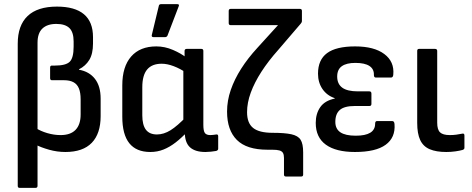

<svg xmlns="http://www.w3.org/2000/svg" viewBox="-20 -726 2290 931"><path d="M75 185Q66 185 66 175V-514Q66 -603 114 -648.5Q162 -694 256 -694Q343 -694 387 -657Q431 -620 431 -546V-515Q431 -465 413 -435.5Q395 -406 363 -390V-388Q413 -379 440.5 -343.5Q468 -308 468 -248V-163Q468 -78 425 -33.5Q382 11 297 11Q257 11 218 0Q179 -11 152 -25V-106Q177 -90 209.5 -80.5Q242 -71 274 -71Q322 -71 346.5 -96.5Q371 -122 371 -171V-244Q371 -277 362.5 -297.5Q354 -318 336 -327.5Q318 -337 291 -337H232Q223 -337 223 -347V-398Q223 -408 231 -408H246Q299 -408 318 -426.5Q337 -445 337 -500V-525Q337 -570 316.5 -590Q296 -610 253 -610Q209 -610 185.5 -587.5Q162 -565 162 -519V175Q162 185 152 185Z M709 11Q641 11 607 -31.5Q573 -74 573 -160V-312Q573 -403 616 -452Q659 -501 738 -501Q779 -501 818.5 -484Q858 -467 883 -447V-373Q854 -393 822.5 -405Q791 -417 764 -417Q717 -417 693.5 -389Q670 -361 670 -303V-167Q670 -120 687.5 -97Q705 -74 741 -74Q774 -74 807 -94.5Q840 -115 886 -163L890 -89Q861 -58 832 -35.5Q803 -13 773 -1Q743 11 709 11ZM976 11Q926 11 901 -12Q876 -35 876 -86V-107L869 -131V-403L875 -433V-479Q875 -489 886 -489H956Q966 -489 966 -479V-121Q966 -91 973.5 -81Q981 -71 1000 -71Q1007 -71 1014.5 -72Q1022 -73 1029 -74Q1038 -75 1038 -65V-5Q1038 3 1028 6Q1017 8 1002.5 9.5Q988 11 976 11ZM724 -546Q714 -546 716 -556L750 -697Q751 -706 762 -706H839Q852 -706 846 -694L792 -553Q788 -546 781 -546Z M1367 130Q1357 130 1357 121V40Q1357 24 1352 15.5Q1347 7 1335 3.5Q1323 0 1300 0H1277Q1176 0 1128.5 -47.5Q1081 -95 1081 -185Q1081 -238 1099 -290Q1117 -342 1149.5 -393Q1182 -444 1228 -494L1328 -604H1099Q1089 -604 1089 -614V-673Q1089 -683 1099 -683H1434Q1444 -683 1444 -673V-623Q1444 -618 1438 -611L1330 -485Q1281 -430 1247.5 -378Q1214 -326 1196 -277Q1178 -228 1178 -182Q1178 -129 1207.5 -105.5Q1237 -82 1302 -82Q1360 -82 1392.5 -75Q1425 -68 1437.5 -48.5Q1450 -29 1450 13V121Q1450 130 1440 130Z M1701 11Q1609 11 1560 -24.5Q1511 -60 1511 -130Q1511 -175 1533 -206.5Q1555 -238 1603 -248V-250Q1565 -263 1543.5 -294.5Q1522 -326 1522 -369Q1522 -436 1566 -468.5Q1610 -501 1702 -501Q1794 -501 1843.5 -464Q1893 -427 1887 -364Q1886 -350 1876 -350H1802Q1793 -350 1793 -363Q1794 -391 1771.5 -406Q1749 -421 1703 -421Q1660 -421 1637.5 -405Q1615 -389 1615 -355Q1615 -319 1639.5 -301Q1664 -283 1715 -283H1771Q1781 -283 1781 -272V-222Q1781 -212 1771 -212H1700Q1650 -212 1628 -193Q1606 -174 1606 -135Q1606 -101 1630.5 -84.5Q1655 -68 1705 -68Q1752 -68 1775.5 -82.5Q1799 -97 1799 -126Q1799 -139 1808 -139H1882Q1892 -139 1893 -124Q1898 -59 1850 -24Q1802 11 1701 11Z M2144 11Q2095 11 2063.5 -2.5Q2032 -16 2017.5 -47Q2003 -78 2003 -130V-479Q2003 -489 2012 -489H2089Q2100 -489 2100 -479V-131Q2100 -97 2114 -84Q2128 -71 2161 -71Q2178 -71 2192.5 -73Q2207 -75 2222 -78Q2232 -80 2232 -69V-9Q2232 -2 2223 1Q2209 5 2188 8Q2167 11 2144 11Z"/></svg>

Font: Sofia Sans Semi Condensed SemiBold
Style: Regular
Weight: 600
Designer: Botio Nikoltchev, Ani Petrova
Foundry: lettersoup
Version: Version 4.100